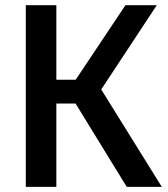

<svg xmlns="http://www.w3.org/2000/svg" viewBox="-20 -728 655 748"><path d="M473.8 0 274.4 -324.6H199.5V0H80.5V-707.7H199.5V-417.4H274.9L468.7 -707.7H590.8L374.4 -379.5L610.3 0Z"/></svg>

Font: Fira Code Fixed Medium
Style: Regular
Weight: 500
Monospace: yes
Designer: Carrois Corporate, Edenspiekermann AG, Nikita Prokopov
Foundry: Carrois Corporate, Edenspiekermann AG, Nikita Prokopov
Version: Version 5.002